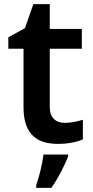

<svg xmlns="http://www.w3.org/2000/svg" viewBox="-20 -681 446 922"><path d="M291 -91C249 -91 219 -115 219 -166V-447H373V-542H219V-661H140L100 -546L20 -502V-447H93V-165C93 -28 166 10 259 10C306 10 351 1 378 -12V-106C353 -98 322 -91 291 -91ZM307 71V61H189C184 104 167 172 154 208V221H227C261 172 291 112 307 71Z"/></svg>

Font: Noto Sans Arabic SemBd
Style: Regular
Weight: 600
Designer: Monotype Design Team, Nadine Chahine, Nizar Qandah and Khaled Hosny
Foundry: Monotype Imaging Inc.
Version: Version 2.012